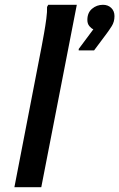

<svg xmlns="http://www.w3.org/2000/svg" viewBox="-20 -780 497 800"><path d="M40 0 154 -589Q158 -610 163.5 -641Q169 -672 173 -702Q177 -732 176 -751L181 -760H300L152 0ZM369 -658Q361 -661 352.5 -671Q344 -681 344 -697Q344 -727 363.5 -743.5Q383 -760 409 -760Q430 -760 443.5 -747Q457 -734 457 -713Q457 -689 445.5 -671Q434 -653 425 -641L372 -570H308V-576Z"/></svg>

Font: Kufam Medium
Style: Italic
Weight: 500
Italic angle: -11°
Designer: Artur Schmal
Foundry: Original Type
Version: Version 1.301; ttfautohint (v1.8.3)